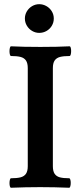

<svg xmlns="http://www.w3.org/2000/svg" viewBox="-20 -885 393 908"><path d="M24.9 -19Q24.9 -28.3 26.9 -35.2Q28.8 -42 32.2 -42Q60.5 -42 77.4 -46.4Q94.2 -50.8 102.8 -63.2Q111.3 -75.7 111.3 -99.1V-563Q111.3 -586.4 102.8 -598.9Q94.2 -611.3 77.4 -615.7Q60.5 -620.1 32.2 -620.1Q28.8 -620.1 26.9 -626.7Q24.9 -633.3 24.9 -642.6Q24.9 -652.3 26.9 -659.2Q28.8 -666 32.2 -666Q87.9 -663.1 170.9 -663.1Q253.9 -663.1 309.1 -666Q312.5 -666 314.5 -659.4Q316.4 -652.8 316.4 -643.6Q316.4 -634.3 314.5 -627.2Q312.5 -620.1 309.1 -620.1Q280.8 -620.1 263.9 -615.7Q247.1 -611.3 238.5 -598.9Q230 -586.4 230 -563V-99.1Q230 -75.7 238.3 -63.2Q246.6 -50.8 262.9 -46.4Q279.3 -42 307.1 -42Q310.5 -42 312.5 -35.6Q314.5 -29.3 314.5 -20Q314.5 -10.7 312.5 -3.9Q310.5 2.9 307.1 2.9Q238.3 0 169.9 0Q101.1 0 32.2 2.9Q28.8 2.9 26.9 -3.4Q24.9 -9.8 24.9 -19ZM97.7 -797.4Q97.7 -815.4 106.9 -831.1Q116.2 -846.7 131.8 -856Q147.5 -865.2 165.5 -865.2Q183.1 -865.2 199 -856.4Q214.8 -847.7 224.6 -832Q234.4 -816.4 234.4 -797.4Q234.4 -778.8 225.1 -763.2Q215.8 -747.6 200 -738.5Q184.1 -729.5 165.5 -729.5Q147.5 -729.5 131.8 -738.8Q116.2 -748 106.9 -763.7Q97.7 -779.3 97.7 -797.4Z"/></svg>

Font: JuniusX
Style: Bold
Weight: 700
Designer: Peter S. Baker
Foundry: Briery Creek Software
Version: Version 1.004